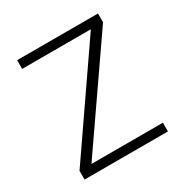

<svg xmlns="http://www.w3.org/2000/svg" viewBox="-127 -620 697 724"><g transform="rotate(-30 221.5 -258.5)"><path d="M38 0V-38L342 -479H43V-517H395V-479L90 -38H401V0Z"/></g></svg>

Font: DM Sans 11pt ExtraLight
Style: Regular
Weight: 250
Version: Version 4.004;gftools[0.9.30]